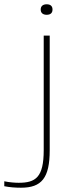

<svg xmlns="http://www.w3.org/2000/svg" viewBox="-159 -666 296 896"><path d="M31 -622V-621C31 -606 41 -597 59 -597C77 -597 86 -606 86 -621V-622C86 -637 77 -646 59 -646C41 -646 31 -637 31 -622ZM-139 203C-114 208 -88 210 -61 210C35 210 73 165 73 35V-500H45V35C45 162 7 187 -72 187C-88 187 -116 185 -139 180Z"/></svg>

Font: LT Wave Thin
Style: Regular
Weight: 100
Designer: Daniel Lyons
Version: Version 2.5 (Glyphs App)